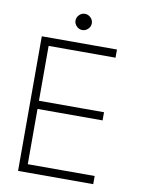

<svg xmlns="http://www.w3.org/2000/svg" viewBox="-89 -865 697 927"><g transform="rotate(10 259.5 -401.5)"><path d="M65 -660H433.5V-620H105.5V-351H424.5V-311H105.5V-40H433.5V0H65ZM252 -723.5Q235.5 -723.5 223.8 -735.8Q212 -748 212 -763Q212 -779 223.8 -791Q235.5 -803 252 -803Q267.5 -803 279.8 -791.2Q292 -779.5 292 -763Q292 -747 279.8 -735.2Q267.5 -723.5 252 -723.5Z"/></g></svg>

Font: League Spartan Thin ExtraLight
Style: Regular
Weight: 250
Version: Version 2.002